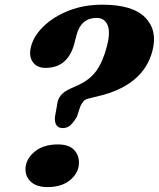

<svg xmlns="http://www.w3.org/2000/svg" viewBox="-20 -768 661 799"><path d="M217.5 -331Q219.5 -354 232.5 -370.5Q245.5 -387 275 -400L309 -415.5Q355.5 -437.5 381.8 -474.5Q408 -511.5 424.5 -574Q440.5 -634.5 427.5 -664Q414.5 -693.5 382.5 -693.5Q318 -693.5 299 -624L288 -581.5Q260 -485.5 169.5 -485.5Q132.5 -485.5 115.5 -511.2Q98.5 -537 110 -577.5Q122 -621 163.2 -660.2Q204.5 -699.5 267 -724Q329.5 -748.5 406 -748.5Q532 -748.5 584.2 -695.2Q636.5 -642 614.5 -557Q577 -410.5 383.5 -366.5L355 -359.5Q335.5 -356 327.8 -347Q320 -338 314 -324.5L300 -282Q284.5 -256.5 271.8 -245.8Q259 -235 241 -235Q206 -235 208.5 -280.5ZM178 10.5Q133 10.5 109.2 -11Q85.5 -32.5 86 -65Q87 -105.5 123.5 -136.2Q160 -167 221 -167Q266.5 -167 288 -144.5Q309.5 -122 308.5 -88.5Q307.5 -48.5 272.2 -19Q237 10.5 178 10.5Z"/></svg>

Font: Fraunces 9pt S000
Style: Bold Italic
Weight: 700
Italic angle: -16°
Version: Version 1.000; ttfautohint (v1.8.3)